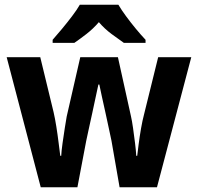

<svg xmlns="http://www.w3.org/2000/svg" viewBox="-20 -879 831 806"><path d="M448 -288Q445 -303 438 -335Q431 -367 423 -404.5Q415 -442 407.5 -474.5Q400 -507 397 -524H393Q389 -506 382 -473Q375 -440 367 -403Q359 -366 352 -334.5Q345 -303 342 -288L305 -93H151L8 -639H149L205 -408Q211 -382 216.5 -347.5Q222 -313 226 -280Q230 -247 233 -225H237Q238 -245 242.5 -277.5Q247 -310 252 -341.5Q257 -373 260 -390L317 -639H475L530 -390Q534 -373 538.5 -341.5Q543 -310 547 -277.5Q551 -245 552 -225H556Q558 -242 562 -273.5Q566 -305 572 -339.5Q578 -374 585 -400L644 -639H783L639 -93H482ZM477 -859Q490 -837 509.5 -810.5Q529 -784 550.5 -758Q572 -732 591 -712V-699H500Q477 -715 448 -736.5Q419 -758 395 -786Q371 -758 342.5 -736Q314 -714 292 -699H201V-712Q218 -731 240 -757.5Q262 -784 282.5 -811Q303 -838 315 -859Z"/></svg>

Font: Noto Sans Telugu UI SemiCondensed
Style: Bold
Weight: 700
Width: 4
Designer: Jelle Bosma - Monotype Design Team
Foundry: Monotype Imaging Inc.
Version: Version 2.005; ttfautohint (v1.8.4.7-5d5b)